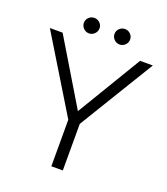

<svg xmlns="http://www.w3.org/2000/svg" viewBox="-161 -1020 984 1132"><g transform="rotate(20 331.0 -454.5)"><path d="M367 0H295V-292L8 -763H88L331 -359L574 -763H654L367 -292ZM186 -861Q186 -881 200.5 -895Q215 -909 235 -909Q255 -909 269.5 -895Q284 -881 284 -861Q284 -841 269.5 -826.5Q255 -812 235 -812Q215 -812 200.5 -826.5Q186 -841 186 -861ZM378 -861Q378 -881 392.5 -895Q407 -909 427 -909Q447 -909 461.5 -895Q476 -881 476 -861Q476 -841 461.5 -826.5Q447 -812 427 -812Q407 -812 392.5 -826.5Q378 -841 378 -861Z"/></g></svg>

Font: Open Sauce One Light
Style: Regular
Weight: 300
Designer: Alfredo Marco Pradil
Foundry: Creative Sauce Fz LLC
Version: Version 1.477